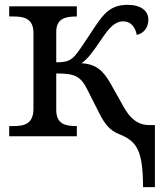

<svg xmlns="http://www.w3.org/2000/svg" viewBox="-20 -562 682 792"><path d="M570 210H619V-46H596C548 -46 516 -74 489 -123L438 -214C407 -269 378 -298 316 -301C342 -319 361 -345 397 -398C431 -449 455 -474 488 -474C521 -474 539 -448 544 -418C569 -423 592 -444 592 -481C592 -517 562 -542 506 -542C429 -542 402 -498 356 -428C322 -377 300 -342 283 -326C267 -311 251 -305 212 -305V-431C212 -486 251 -494 294 -494H297V-536H18V-494H36C80 -494 118 -485 118 -426V-114C118 -51 81 -42 36 -42H18V0H297V-42H294C250 -42 212 -50 212 -109V-259C288 -259 312 -249 341 -191L390 -94C413 -49 433 -24 471 -9C542 20 570 54 570 210Z"/></svg>

Font: Noto Serif
Style: Regular
Weight: 400
Designer: Monotype Design Team
Foundry: Monotype Imaging Inc.
Version: Version 2.015